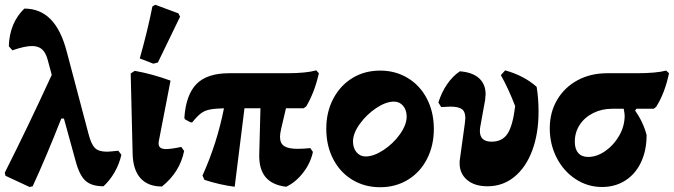

<svg xmlns="http://www.w3.org/2000/svg" viewBox="-27 -773 2825 805"><path d="M482 -124Q473 -85 453.5 -51Q434 -17 407 8Q357 8 331.5 -15Q306 -38 290 -98L241 -276H230Q165 -111 110 8L97 11L-4 -36L-7 -49Q88 -237 190 -459L173 -522Q165 -552 149.5 -566Q134 -580 107 -580Q77 -580 25 -562L10 -579Q13 -677 75 -737Q141 -737 185 -692.5Q229 -648 253 -556L344 -212Q355 -169 370.5 -153Q386 -137 422 -137Q431 -137 469 -141Z M529 -132 521 -465 538 -476Q611 -463 688 -435L639 -182Q638 -178 638 -171Q638 -148 669 -148Q691 -148 733 -157L745 -140Q727 -51 652 9Q593 9 561.5 -26.5Q530 -62 529 -132ZM559 -528Q592 -645 612 -746L624 -753L721 -717L728 -703L635 -511L616 -506Z M1147 -199Q1147 -172 1164.5 -160.5Q1182 -149 1221 -149Q1244 -149 1274 -152L1285 -136Q1275 -89 1244 -49Q1213 -9 1173 10Q1114 3 1086 -31Q1058 -65 1060 -128L1065 -319H998L957 10Q894 2 830 -19L822 -37Q883 -172 912 -319Q873 -318 851.5 -313.5Q830 -309 814.5 -297Q799 -285 779 -260H772L748 -273L746 -280Q753 -377 797.5 -421.5Q842 -466 934 -466H1177Q1256 -466 1299 -478L1310 -466Q1292 -386 1257 -327L1246 -319H1172L1152 -234Q1147 -212 1147 -199Z M1341 -233Q1341 -303 1370 -358.5Q1399 -414 1450 -445.5Q1501 -477 1567 -477Q1631 -477 1682.5 -446Q1734 -415 1763 -359Q1792 -303 1792 -232Q1792 -163 1763.5 -107Q1735 -51 1683.5 -19.5Q1632 12 1567 12Q1502 12 1450.5 -19Q1399 -50 1370 -106Q1341 -162 1341 -233ZM1678 -284Q1678 -312 1663 -329.5Q1648 -347 1625 -347Q1591 -347 1550.5 -320Q1510 -293 1481.5 -253.5Q1453 -214 1453 -180Q1453 -152 1468 -134.5Q1483 -117 1506 -117Q1540 -117 1581 -144Q1622 -171 1650 -210.5Q1678 -250 1678 -284Z M1900 -89Q1900 -99 1901 -104L1922 -256Q1924 -272 1924 -278Q1924 -305 1909.5 -315.5Q1895 -326 1860 -326Q1851 -326 1823 -324L1811 -343Q1824 -385 1847 -419Q1870 -453 1901 -474Q1954 -470 1981.5 -445Q2009 -420 2009 -378Q2009 -372 2007 -354L1988 -249Q1985 -236 1985 -224Q1985 -179 2034 -179Q2079 -179 2101 -212.5Q2123 -246 2133 -328Q2105 -401 2073 -458L2091 -478Q2170 -456 2223 -409Q2231 -361 2231 -305Q2231 -213 2204.5 -142Q2178 -71 2129.5 -31.5Q2081 8 2017 8Q1963 8 1931.5 -18.5Q1900 -45 1900 -89Z M2778 -466Q2760 -381 2724 -325L2714 -317H2641L2636 -309Q2670 -261 2684 -207Q2684 -142 2660.5 -92.5Q2637 -43 2594.5 -16Q2552 11 2497 11Q2437 11 2386.5 -22Q2336 -55 2307 -111.5Q2278 -168 2278 -235Q2278 -302 2309 -354.5Q2340 -407 2394.5 -436.5Q2449 -466 2519 -466H2642Q2724 -466 2766 -477ZM2588 -317H2540Q2496 -317 2460 -299Q2424 -281 2403.5 -249.5Q2383 -218 2383 -179Q2383 -148 2397.5 -131.5Q2412 -115 2439 -115Q2475 -115 2510.5 -139.5Q2546 -164 2569 -204Q2592 -244 2592 -288Q2592 -297 2588 -317Z"/></svg>

Font: Alegreya ExtraBold
Style: Regular
Weight: 800
Designer: Juan Pablo del Peral
Foundry: Huerta Tipografica
Version: Version 2.007; ttfautohint (v1.6)